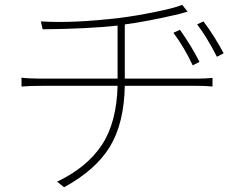

<svg xmlns="http://www.w3.org/2000/svg" viewBox="-20 -749 1040 806"><path d="M503.9 -418.9H803.7Q842.8 -418.9 872.1 -421.9V-385.7Q847.7 -388.7 804.7 -388.7H503.9Q501 -231.4 441.4 -133.3Q381.8 -35.2 249 37.1L219.7 13.7Q344.7 -45.9 407.2 -140.1Q469.7 -234.4 473.6 -388.7H155.3Q103.5 -388.7 70.3 -385.7V-422.9Q103.5 -418.9 153.3 -418.9H473.6V-641.6Q350.6 -627.9 159.2 -626L151.4 -659.2Q284.2 -650.4 482.4 -673.8Q545.9 -681.6 628.4 -698.2Q710.9 -714.8 745.1 -728.5L767.6 -700.2Q763.7 -699.2 752 -695.8Q740.2 -692.4 733.4 -690.4Q595.7 -658.2 503.9 -646.5ZM817.4 -489.3 789.1 -474.6Q753.9 -549.8 708 -611.3L735.4 -624Q783.2 -556.6 817.4 -489.3ZM807.6 -646.5 834 -659.2Q877.9 -601.6 918.9 -525.4L890.6 -510.7Q847.7 -594.7 807.6 -646.5Z"/></svg>

Font: Gen Shin Gothic ExtraLight
Style: Regular
Weight: 100
Designer: [Source Han Sans]
Ryoko NISHIZUKA  (kana & ideographs); Paul D. Hunt (Latin, Greek & Cyrillic); Wenlong ZHANG  (bopomofo
Version: Version 1.002.20150607